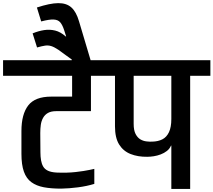

<svg xmlns="http://www.w3.org/2000/svg" viewBox="-56 -1234 1394 1254"><path d="M-36 -841H664V-739H538V-508H311Q278 -508 257.5 -496.5Q237 -485 225.5 -464.5Q214 -444 210.5 -418.5Q207 -393 207 -365L208 -239Q208 -211 212 -187.5Q216 -164 226 -146.5Q236 -129 257 -119Q278 -109 313 -107Q383 -104 439 -110.5Q495 -117 527.5 -124Q560 -131 560 -131V-33Q511 -18 453.5 -10.5Q396 -3 343 -2Q278 -2 230 -11Q182 -20 149 -44Q116 -68 100 -113Q84 -158 84 -229V-378Q84 -488 128.5 -545.5Q173 -603 279 -603H415V-739H-36Z M413 -840V-845L325 -909Q298 -927 278.5 -933Q259 -939 238.5 -936Q218 -933 186 -924L157 -1016Q196 -1032 232.5 -1037.5Q269 -1043 304 -1034.5Q339 -1026 373 -996H376L363 -1037Q352 -1071 337.5 -1088Q323 -1105 294.5 -1106.5Q266 -1108 213 -1094L185 -1185Q270 -1213 324 -1213.5Q378 -1214 410 -1185.5Q442 -1157 460 -1095L536 -840Z M1063 0V-283Q1062 -283 1061.5 -283Q1061 -283 1061 -283Q1052 -262 1034 -248Q1016 -234 993.5 -225.5Q971 -217 948 -213.5Q925 -210 906 -210Q845 -209 797 -228Q749 -247 722 -290.5Q695 -334 695 -409V-739H592V-841H1318V-739H1186V0ZM817 -425Q817 -383 829.5 -359Q842 -335 860.5 -324Q879 -313 900.5 -310.5Q922 -308 939 -309Q977 -310 1004.5 -324Q1032 -338 1047.5 -370.5Q1063 -403 1063 -457V-739H817Z"/></svg>

Font: Matangi
Style: Bold
Weight: 700
Designer: Prashant Pant
Foundry: The Graphic Ant
Version: Version 3.002